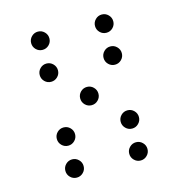

<svg xmlns="http://www.w3.org/2000/svg" viewBox="-96 -739 739 794"><g transform="rotate(-15 273.5 -341.5)"><path d="M175.8 -615.2Q175.8 -599.1 164.3 -587.6Q152.8 -576.2 136.7 -576.2Q120.6 -576.2 109.1 -587.6Q97.7 -599.1 97.7 -615.2Q97.7 -631.3 109.1 -642.8Q120.6 -654.3 136.7 -654.3Q152.8 -654.3 164.3 -642.8Q175.8 -631.3 175.8 -615.2ZM449.2 -615.2Q449.2 -599.1 437.7 -587.6Q426.3 -576.2 410.2 -576.2Q394 -576.2 382.6 -587.6Q371.1 -599.1 371.1 -615.2Q371.1 -631.3 382.6 -642.8Q394 -654.3 410.2 -654.3Q426.3 -654.3 437.7 -642.8Q449.2 -631.3 449.2 -615.2ZM175.8 -478.5Q175.8 -462.4 164.3 -450.9Q152.8 -439.5 136.7 -439.5Q120.6 -439.5 109.1 -450.9Q97.7 -462.4 97.7 -478.5Q97.7 -494.6 109.1 -506.1Q120.6 -517.6 136.7 -517.6Q152.8 -517.6 164.3 -506.1Q175.8 -494.6 175.8 -478.5ZM449.2 -478.5Q449.2 -462.4 437.7 -450.9Q426.3 -439.5 410.2 -439.5Q394 -439.5 382.6 -450.9Q371.1 -462.4 371.1 -478.5Q371.1 -494.6 382.6 -506.1Q394 -517.6 410.2 -517.6Q426.3 -517.6 437.7 -506.1Q449.2 -494.6 449.2 -478.5ZM312.5 -341.8Q312.5 -325.7 301 -314.2Q289.6 -302.7 273.4 -302.7Q257.3 -302.7 245.8 -314.2Q234.4 -325.7 234.4 -341.8Q234.4 -357.9 245.8 -369.4Q257.3 -380.9 273.4 -380.9Q289.6 -380.9 301 -369.4Q312.5 -357.9 312.5 -341.8ZM175.8 -205.1Q175.8 -189 164.3 -177.5Q152.8 -166 136.7 -166Q120.6 -166 109.1 -177.5Q97.7 -189 97.7 -205.1Q97.7 -221.2 109.1 -232.7Q120.6 -244.1 136.7 -244.1Q152.8 -244.1 164.3 -232.7Q175.8 -221.2 175.8 -205.1ZM449.2 -205.1Q449.2 -189 437.7 -177.5Q426.3 -166 410.2 -166Q394 -166 382.6 -177.5Q371.1 -189 371.1 -205.1Q371.1 -221.2 382.6 -232.7Q394 -244.1 410.2 -244.1Q426.3 -244.1 437.7 -232.7Q449.2 -221.2 449.2 -205.1ZM175.8 -68.4Q175.8 -52.2 164.3 -40.8Q152.8 -29.3 136.7 -29.3Q120.6 -29.3 109.1 -40.8Q97.7 -52.2 97.7 -68.4Q97.7 -84.5 109.1 -95.9Q120.6 -107.4 136.7 -107.4Q152.8 -107.4 164.3 -95.9Q175.8 -84.5 175.8 -68.4ZM449.2 -68.4Q449.2 -52.2 437.7 -40.8Q426.3 -29.3 410.2 -29.3Q394 -29.3 382.6 -40.8Q371.1 -52.2 371.1 -68.4Q371.1 -84.5 382.6 -95.9Q394 -107.4 410.2 -107.4Q426.3 -107.4 437.7 -95.9Q449.2 -84.5 449.2 -68.4Z"/></g></svg>

Font: DatDot Light
Style: Regular
Weight: 300
Designer: GGBot
Version: 1.00